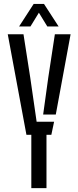

<svg xmlns="http://www.w3.org/2000/svg" viewBox="-20 -978 407 998"><path d="M142.8 0V-277.3H117.4L20.3 -800H102.1L137.3 -574.2L170.4 -345.3H261.2L246.9 -277.3H221.6V0ZM204.3 -382.7 230.8 -574.2 265.2 -800H347L270 -382.7ZM79.3 -840.6 155.1 -957.7H208.6L284.5 -840.6H225.8L182.1 -912L138.4 -840.6Z"/></svg>

Font: Big Shoulders Stencil Text Thin
Style: Regular
Weight: 100
Designer: Patric King
Foundry: XO Type Co
Version: Version 2.001